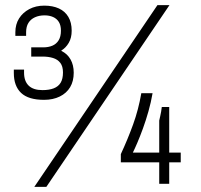

<svg xmlns="http://www.w3.org/2000/svg" viewBox="-20 -718 784 750"><path d="M114 12 595 -698H642L161 12ZM152 -328Q91 -328 62.5 -355Q34 -382 34 -433V-446H74V-434Q74 -401 92 -383.5Q110 -366 146 -366Q172 -366 190 -373Q208 -380 217 -395Q226 -410 226 -435Q226 -459 215.5 -472.5Q205 -486 187 -491.5Q169 -497 147 -497H102V-533H149Q169 -533 184.5 -539.5Q200 -546 209 -560.5Q218 -575 218 -598Q218 -619 210 -632Q202 -645 187.5 -651.5Q173 -658 154 -658Q133 -658 116.5 -650.5Q100 -643 91 -628.5Q82 -614 82 -592V-578H40V-592Q40 -623 54.5 -646Q69 -669 94.5 -682.5Q120 -696 153 -696Q186 -696 210 -685Q234 -674 247 -652Q260 -630 260 -598Q260 -570 248.5 -550.5Q237 -531 220 -521V-519Q243 -508 255.5 -486Q268 -464 268 -434Q268 -401 254 -377.5Q240 -354 213.5 -341Q187 -328 152 -328ZM602 0V-84H452V-116Q479 -174 500 -232Q521 -290 532 -354H576Q570 -319 560 -283.5Q550 -248 538.5 -216.5Q527 -185 516.5 -160.5Q506 -136 499 -122H602V-247Q604 -256 606 -265Q608 -274 609.5 -282.5Q611 -291 612 -300H641V-122H686V-84H641V0Z"/></svg>

Font: Archivo SemiCondensed Thin
Style: Regular
Weight: 250
Width: 4
Designer: Hector Gatti
Foundry: Omnibus-Type
Version: Version 2.001